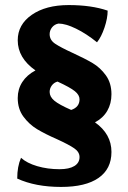

<svg xmlns="http://www.w3.org/2000/svg" viewBox="-20 -550 507 758"><path d="M48 155Q48 107 63 73Q86 94 127 106Q168 118 215 118Q253 118 273.5 105.5Q294 93 294 70Q294 50 273 35.5Q252 21 206 0Q158 -21 126.5 -40Q95 -59 72.5 -89.5Q50 -120 50 -163Q50 -198 68 -226Q86 -254 120 -272Q50 -321 50 -391Q50 -453 105.5 -491.5Q161 -530 251 -530Q341 -530 405 -508Q405 -478 392.5 -441Q380 -404 363 -383Q321 -417 280 -437Q239 -457 211 -457Q195 -454 185.5 -442Q176 -430 176 -415Q176 -392 197.5 -377.5Q219 -363 267 -341Q315 -319 345.5 -301Q376 -283 398 -252.5Q420 -222 420 -178Q420 -141 403.5 -112.5Q387 -84 355 -67Q420 -21 420 50Q420 117 369 152.5Q318 188 221 188Q120 188 48 155ZM294 -158Q294 -175 275.5 -190Q257 -205 207 -228Q193 -224 184.5 -212.5Q176 -201 176 -187Q176 -168 194.5 -152.5Q213 -137 261 -116Q294 -127 294 -158Z"/></svg>

Font: Mirza
Style: Bold
Weight: 700
Designer: Arabic design by Kourosh Beigpour, Latin design by Eduardo Tunni, engineering by Lasse Fister
Version: Version 1.0010g